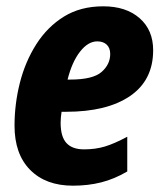

<svg xmlns="http://www.w3.org/2000/svg" viewBox="-20 -578 518 608"><path d="M211 10Q125 10 75.5 -40Q26 -90 26 -180Q26 -249 43 -316Q60 -383 95 -438Q130 -493 182.5 -525.5Q235 -558 307 -558Q379 -558 422 -520.5Q465 -483 465 -419Q465 -324 392 -274Q319 -224 189 -224H175Q172 -206 172 -189Q172 -145 190.5 -125Q209 -105 246 -105Q282 -105 312 -114Q342 -123 383 -145V-35Q342 -11 300.5 -0.5Q259 10 211 10ZM202 -326Q274 -326 301.5 -350Q329 -374 329 -407Q329 -426 318 -436.5Q307 -447 288 -447Q259 -447 233.5 -414.5Q208 -382 194 -326Z"/></svg>

Font: Noto Sans Condensed ExtraBold
Style: Italic
Weight: 800
Width: 3
Italic angle: -12°
Designer: Monotype Design Team
Foundry: Monotype Imaging Inc.
Version: Version 2.013; ttfautohint (v1.8.4.7-5d5b)